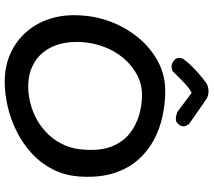

<svg xmlns="http://www.w3.org/2000/svg" viewBox="-64 -810 882 793"><g transform="rotate(90 376.5 -414.0)"><path d="M318 7Q255 7 203 -16Q151 -39 114 -80.5Q77 -122 58.5 -178.5Q40 -235 44 -303Q47 -371 71.5 -434Q96 -497 138 -547Q180 -597 235.5 -626.5Q291 -656 357 -656Q407 -656 459 -645Q511 -634 557.5 -609.5Q604 -585 640 -544.5Q676 -504 695 -446Q714 -388 710 -310Q707 -246 682 -195.5Q657 -145 616.5 -107Q576 -69 525.5 -43.5Q475 -18 421.5 -5.5Q368 7 318 7ZM338 -90Q373 -90 409 -99.5Q445 -109 477.5 -127.5Q510 -146 537 -174.5Q564 -203 580.5 -241Q597 -279 599 -327Q603 -392 584.5 -437Q566 -482 532.5 -508.5Q499 -535 457.5 -547.5Q416 -560 372 -560Q329 -560 290.5 -540Q252 -520 222 -485Q192 -450 174.5 -404.5Q157 -359 154 -308Q151 -240 173 -191Q195 -142 238 -116Q281 -90 338 -90ZM235 -689Q225 -695 222 -702Q219 -709 219.5 -715Q220 -721 221.5 -725Q223 -729 223 -729Q236 -747 250.5 -762Q265 -777 282 -792Q299 -807 320 -823Q329 -830 341.5 -833Q354 -836 368 -834Q382 -832 394 -823L489 -757Q489 -757 493 -753Q497 -749 500 -742Q503 -735 502 -727Q501 -719 492 -709Q486 -702 477.5 -700.5Q469 -699 461.5 -700.5Q454 -702 448.5 -704Q443 -706 443 -706L364 -765Q347 -757 325.5 -737Q304 -717 275 -687Q275 -687 269 -684.5Q263 -682 254 -682Q245 -682 235 -689Z"/></g></svg>

Font: Sour Gummy
Style: Regular
Weight: 400
Designer: Stefie Justprince
Foundry: Eifetstype
Version: Version 1.000